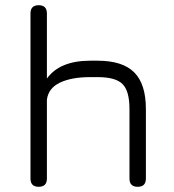

<svg xmlns="http://www.w3.org/2000/svg" viewBox="-20 -717 668 737"><path d="M128.5 0Q97 0 97 -31.5V-665.5Q97 -697 128.5 -697Q160 -697 160 -665.5V-415.5Q209.5 -484 326.5 -484H354.5Q450.5 -484 495.2 -439.2Q540 -394.5 540 -298.5V-31.5Q540 0 508.5 0Q477 0 477 -31.5V-298.5Q477 -368 450.2 -394.5Q423.5 -421 354.5 -421H326.5Q255 -421 210.5 -400Q166 -379 160 -334.5V-31.5Q160 0 128.5 0Z"/></svg>

Font: Jura Light Medium
Style: Regular
Weight: 500
Version: Version 5.106